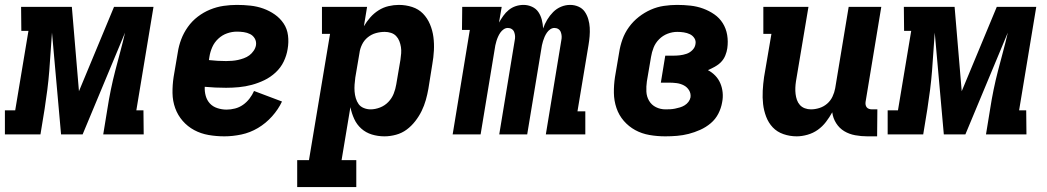

<svg xmlns="http://www.w3.org/2000/svg" viewBox="-49 -548 4269 783"><path d="M537 0H372L389 -104Q395 -143 403 -182Q411 -221 421 -259.5Q431 -298 441.5 -337Q452 -376 461 -415L288 0H200L163 -415Q160 -376 157.5 -337Q155 -298 152 -259.5Q149 -221 144 -182Q139 -143 133 -104L116 0H-29V-98H13L67 -422H38L37 -520H244L273 -176L416 -520H577L507 -98H536Z M866 8Q833 8 801.5 2.5Q770 -3 743 -17.5Q716 -32 696 -55Q676 -78 665.5 -107Q655 -136 654.5 -168.5Q654 -201 659 -234L676 -334Q680 -361 690 -387.5Q700 -414 717 -438Q734 -462 757.5 -480Q781 -498 808 -509Q835 -520 862.5 -524Q890 -528 917 -528Q945 -528 972.5 -525Q1000 -522 1025 -513Q1050 -504 1071.5 -489Q1093 -474 1107.5 -452.5Q1122 -431 1125.5 -403.5Q1129 -376 1124 -348Q1120 -322 1108 -297Q1096 -272 1075 -252.5Q1054 -233 1029 -221Q1004 -209 978 -202Q952 -195 925.5 -192.5Q899 -190 873 -190Q851 -190 829 -191Q807 -192 786 -194Q785 -175 790 -157Q795 -139 807 -126Q819 -113 837.5 -107Q856 -101 875 -101Q892 -101 909.5 -105.5Q927 -110 942 -120.5Q957 -131 968.5 -146Q980 -161 987 -177L1101 -134Q1086 -102 1060.5 -73.5Q1035 -45 1003 -26Q971 -7 935.5 0.5Q900 8 866 8ZM873 -299Q885 -299 897.5 -300Q910 -301 921.5 -303.5Q933 -306 945.5 -310.5Q958 -315 968 -322.5Q978 -330 985.5 -341Q993 -352 995 -364Q997 -379 990 -391Q983 -403 971 -409Q959 -415 945 -417Q931 -419 917 -419Q897 -419 877 -412Q857 -405 841 -390Q825 -375 816.5 -355.5Q808 -336 805 -316L803 -303Q821 -301 838 -300Q855 -299 873 -299Z M1404 215H1163V105H1211L1297 -410H1264V-520H1448L1435 -441Q1446 -460 1461 -477Q1476 -494 1495 -506Q1514 -518 1535.5 -523Q1557 -528 1577 -528Q1606 -528 1632 -519.5Q1658 -511 1676 -492.5Q1694 -474 1704.5 -449Q1715 -424 1718.5 -397Q1722 -370 1720.5 -342Q1719 -314 1714 -286L1698 -186Q1694 -163 1687.5 -140Q1681 -117 1670.5 -95.5Q1660 -74 1644.5 -54Q1629 -34 1609.5 -19.5Q1590 -5 1566 1.5Q1542 8 1519 8Q1492 8 1467.5 0.5Q1443 -7 1424.5 -23.5Q1406 -40 1395.5 -63Q1385 -86 1380 -111L1344 105H1404ZM1462 -102Q1481 -102 1500.5 -109.5Q1520 -117 1534.5 -132Q1549 -147 1556.5 -166Q1564 -185 1567 -204L1584 -304Q1586 -317 1587 -330.5Q1588 -344 1586 -356.5Q1584 -369 1579.5 -380.5Q1575 -392 1566.5 -401Q1558 -410 1545.5 -414Q1533 -418 1520 -418Q1502 -418 1484 -413Q1466 -408 1451 -396Q1436 -384 1427.5 -366.5Q1419 -349 1417 -332L1400 -232Q1398 -217 1397 -203Q1396 -189 1397 -175Q1398 -161 1402 -147.5Q1406 -134 1413.5 -123.5Q1421 -113 1434.5 -107.5Q1448 -102 1462 -102Z M1797 0 1867 -426H1835L1836 -520H1997L1986 -456Q1994 -470 2003.5 -483.5Q2013 -497 2026 -507.5Q2039 -518 2054.5 -523Q2070 -528 2086 -528Q2104 -528 2120.5 -520.5Q2137 -513 2146.5 -499Q2156 -485 2160.5 -467.5Q2165 -450 2166 -432Q2172 -450 2182.5 -467.5Q2193 -485 2207 -499Q2221 -513 2239 -520.5Q2257 -528 2276 -528Q2294 -528 2310 -521Q2326 -514 2335.5 -500.5Q2345 -487 2350 -470Q2355 -453 2356 -435.5Q2357 -418 2355.5 -400Q2354 -382 2351 -364L2306 -94H2338V0H2177L2240 -383Q2242 -392 2241.5 -400.5Q2241 -409 2238 -417Q2235 -425 2228 -429.5Q2221 -434 2212 -434Q2203 -434 2195 -428.5Q2187 -423 2181.5 -415Q2176 -407 2172 -398Q2168 -389 2165.5 -380.5Q2163 -372 2161 -363Q2159 -354 2158 -345L2101 0H1987L2050 -383Q2052 -392 2051.5 -400.5Q2051 -409 2048 -417Q2045 -425 2038 -429.5Q2031 -434 2022 -434Q2013 -434 2005 -428.5Q1997 -423 1991.5 -415Q1986 -407 1982 -398Q1978 -389 1975.5 -380.5Q1973 -372 1971 -363Q1969 -354 1968 -345L1911 0Z M2664 8Q2631 8 2599.5 2.5Q2568 -3 2541.5 -17.5Q2515 -32 2495 -55Q2475 -78 2465 -107.5Q2455 -137 2454.5 -169Q2454 -201 2459 -234L2476 -334Q2480 -361 2489.5 -387.5Q2499 -414 2516 -437.5Q2533 -461 2556 -479Q2579 -497 2605 -508.5Q2631 -520 2658.5 -524Q2686 -528 2712 -528Q2740 -528 2767 -525Q2794 -522 2818.5 -513Q2843 -504 2864 -489.5Q2885 -475 2898.5 -453.5Q2912 -432 2916.5 -405.5Q2921 -379 2917 -351Q2915 -337 2909 -322Q2903 -307 2892 -295.5Q2881 -284 2866.5 -276Q2852 -268 2838 -262Q2855 -253 2868 -239.5Q2881 -226 2888.5 -208.5Q2896 -191 2898 -171Q2900 -151 2896 -131Q2892 -107 2880.5 -84.5Q2869 -62 2849.5 -45.5Q2830 -29 2806.5 -18.5Q2783 -8 2759.5 -2Q2736 4 2712 6Q2688 8 2664 8ZM2665 -102Q2675 -102 2684.5 -102.5Q2694 -103 2704 -105Q2714 -107 2724 -110Q2734 -113 2743 -118.5Q2752 -124 2758.5 -132.5Q2765 -141 2767 -151Q2769 -167 2761 -180Q2753 -193 2739.5 -200Q2726 -207 2710.5 -209Q2695 -211 2679 -211H2646L2664 -321H2697Q2710 -321 2723.5 -322.5Q2737 -324 2750.5 -328.5Q2764 -333 2774.5 -343.5Q2785 -354 2787 -367Q2790 -381 2783 -392Q2776 -403 2764.5 -408.5Q2753 -414 2739.5 -416Q2726 -418 2713 -418Q2693 -418 2673.5 -410.5Q2654 -403 2639 -388Q2624 -373 2616.5 -354Q2609 -335 2606 -316L2589 -216Q2586 -195 2587 -174.5Q2588 -154 2598 -137Q2608 -120 2626 -111Q2644 -102 2665 -102Z M3200 8Q3172 8 3146 -1Q3120 -10 3102.5 -28.5Q3085 -47 3075.5 -72Q3066 -97 3063 -123.5Q3060 -150 3061.5 -178Q3063 -206 3067 -234L3097 -410H3064V-520H3248L3197 -216Q3195 -203 3194.5 -190Q3194 -177 3195.5 -164.5Q3197 -152 3201 -140.5Q3205 -129 3213 -120Q3221 -111 3233 -106.5Q3245 -102 3258 -102Q3275 -102 3292.5 -107.5Q3310 -113 3324 -125Q3338 -137 3346 -154Q3354 -171 3357 -188L3412 -520H3545L3481 -133Q3480 -127 3481 -121Q3482 -115 3485.5 -110.5Q3489 -106 3495 -104Q3501 -102 3507 -102H3529L3528 8H3488Q3463 8 3438.5 3.5Q3414 -1 3394 -13Q3374 -25 3361 -45.5Q3348 -66 3345 -90Q3334 -70 3319.5 -51Q3305 -32 3286 -18.5Q3267 -5 3244 1.5Q3221 8 3200 8Z M4137 0H3972L3989 -104Q3995 -143 4003 -182Q4011 -221 4021 -259.5Q4031 -298 4041.5 -337Q4052 -376 4061 -415L3888 0H3800L3763 -415Q3760 -376 3757.5 -337Q3755 -298 3752 -259.5Q3749 -221 3744 -182Q3739 -143 3733 -104L3716 0H3571V-98H3613L3667 -422H3638L3637 -520H3844L3873 -176L4016 -520H4177L4107 -98H4136Z"/></svg>

Font: Iosevka HT Extrabold Extended
Style: Italic
Weight: 800
Width: 7
Italic angle: -9°
Monospace: yes
Designer: Belleve Invis
Foundry: Belleve Invis
Version: Version 32.3.0; ttfautohint (v1.8.4)